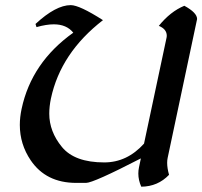

<svg xmlns="http://www.w3.org/2000/svg" viewBox="-20 -700 782 742"><path d="M525.9 21.5Q514.6 -3.9 514.6 -29.3Q514.6 -41.5 517.1 -53.2L524.4 -87.9Q340.8 6.8 312.5 6.8H274.4Q157.7 6.8 98.6 -80.6Q56.6 -142.6 56.6 -217.3Q56.6 -247.1 63.5 -279.3Q101.6 -458.5 263.2 -573.7Q237.3 -606 188 -606Q159.2 -606 121.1 -595.2L117.2 -607.4Q195.8 -680.2 253.4 -680.2Q287.1 -680.2 377.9 -622.1Q214.4 -495.6 176.8 -319.3Q170.4 -288.6 170.4 -260.7Q170.4 -191.4 219.5 -131.8Q268.6 -72.3 382.8 -72.3Q471.2 -72.3 536.6 -145L623 -551.3Q624.5 -557.1 624.5 -562Q624.5 -587.4 593.8 -600.1Q638.2 -655.3 692.4 -677.7Q741.7 -650.9 741.7 -626.5Q741.7 -624 627.9 -89.8Q626 -81.1 626 -70.8Q626 -50.3 633.3 -24.4Q589.8 21 525.9 21.5Z"/></svg>

Font: Balgruf
Style: Italic
Weight: 500
Italic angle: -12°
Designer: Paul James Miller
Foundry: High-Logic / Made with FontCreator
Version: Version 1.201;March 28, 2021;FontCreator 13.0.0.2683 64-bit